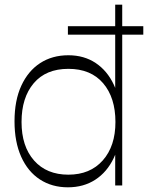

<svg xmlns="http://www.w3.org/2000/svg" viewBox="-20 -792 632 820"><path d="M270 -644V-680H592V-644ZM270 8Q202 8 150.5 -25.5Q99 -59 70.5 -122.5Q42 -186 42 -274Q42 -363 71 -426Q100 -489 151.5 -522.5Q203 -556 272 -556Q339 -556 388.5 -523Q438 -490 466 -430.5Q494 -371 494 -290V-257Q494 -176 465.5 -116.5Q437 -57 387 -24.5Q337 8 270 8ZM272 -46Q365 -46 419 -107Q473 -168 473 -271Q473 -375 420.5 -436.5Q368 -498 272 -498Q176 -498 124 -436.5Q72 -375 72 -271Q72 -167 125.5 -106.5Q179 -46 272 -46ZM472 0V-147L473 -188V-366L472 -395V-772H502V0Z"/></svg>

Font: Savate ExtraLight
Style: Regular
Weight: 200
Designer: Max Esnée
Foundry: Plomb Type
Version: Version 2.000